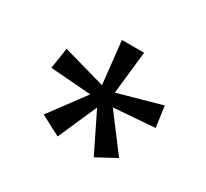

<svg xmlns="http://www.w3.org/2000/svg" viewBox="-100 -894 806 750"><g transform="rotate(30 303.5 -519.0)"><path d="M138 -340 256 -499 73 -513 87 -607 278 -553 257 -745H357L336 -553L530 -607L543 -513L358 -499L478 -340L391 -293L305 -468L228 -293Z"/></g></svg>

Font: ugurmukhi25
Style: Book
Weight: 400
Designer: Jelle Bosma - Monotype Design Team
Foundry: Monotype Imaging Inc.
Version: Version 2.003